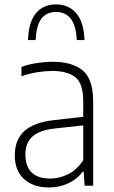

<svg xmlns="http://www.w3.org/2000/svg" viewBox="-20 -822 503 850"><path d="M196.5 8Q128 8 86.8 -29Q45.5 -66 45.5 -134.5Q45.5 -203.5 88 -242Q130.5 -280.5 221 -290.5L348.5 -305V-372.5Q348.5 -453 313 -480.5Q277.5 -508 211 -508Q182 -508 146.5 -502.5Q111 -497 75 -484.5V-525.5Q104.5 -537 142.5 -542.8Q180.5 -548.5 213.5 -548.5Q300 -548.5 346.2 -510.2Q392.5 -472 392.5 -371.5V0H354.5L350.5 -62H346.5Q320.5 -28 281.5 -10Q242.5 8 196.5 8ZM92.5 -139Q92.5 -31.5 203 -31.5Q240.5 -31.5 279.2 -49.5Q318 -67.5 348.5 -112.5V-267L221.5 -253Q154 -245.5 123.2 -217.2Q92.5 -189 92.5 -139ZM104 -644.5Q106.5 -724 139 -763.2Q171.5 -802.5 228 -802.5Q284.5 -802.5 318 -763Q351.5 -723.5 354 -644.5H320Q316.5 -709 293.5 -739Q270.5 -769 228 -769Q185.5 -769 163 -739Q140.5 -709 138 -644.5Z"/></svg>

Font: Encode Sans SmCnd XLt
Style: Regular
Weight: 200
Width: 4
Designer: Multiple Designers
Foundry: Impallari Type
Version: Version 3.002; ttfautohint (v1.8.3) -l 8 -r 50 -G 200 -x 14 